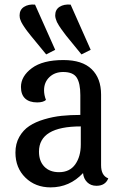

<svg xmlns="http://www.w3.org/2000/svg" viewBox="-20 -790 531 832"><path d="M131.8 -770 219.2 -574.2 180.2 -554.2 112.8 -636.2Q111.8 -637.7 106 -645Q100.1 -652.3 98.4 -654.5Q96.7 -656.7 91.6 -663.8Q86.4 -670.9 84.5 -674.1Q82.5 -677.2 78.4 -683.6Q74.2 -689.9 72.5 -694.1Q70.8 -698.2 68.6 -703.6Q66.4 -709 65.7 -713.9Q64.9 -718.8 64.9 -723.1Q64.9 -748 84.2 -760.3Q103.5 -772.5 131.8 -770ZM286.1 -770 373 -574.2 333 -554.2 266.1 -636.2Q264.6 -638.2 256.3 -649.4Q248 -660.6 245.1 -664.6Q242.2 -668.5 235.8 -678.5Q229.5 -688.5 226.8 -694.3Q224.1 -700.2 221.7 -708.3Q219.2 -716.3 219.2 -723.1Q219.2 -748.5 238.3 -760.5Q257.3 -772.5 286.1 -770ZM339.8 -40Q281.7 22 199.2 22Q133.3 22 90.1 -20.3Q46.9 -62.5 46.9 -128.9Q46.9 -167.5 63.7 -197Q80.6 -226.6 107.2 -244.1Q133.8 -261.7 171.6 -272.9Q209.5 -284.2 247.1 -288.1Q284.7 -292 328.1 -292V-377.9Q328.1 -429.2 312.5 -453.6Q296.9 -478 253.9 -478Q217.3 -478 194.1 -455.8Q170.9 -433.6 170.9 -398.9Q170.9 -378.4 179.2 -356.9Q167 -346.2 141.1 -346.2Q107.4 -346.2 89.1 -363Q70.8 -379.9 70.8 -413.1Q70.8 -459.5 117.9 -494.6Q165 -529.8 254.9 -529.8Q336.4 -529.8 377.2 -490.2Q418 -450.7 418 -379.9V-74.2Q418 -28.8 449.2 -17.1Q436.5 15.1 397.9 15.1Q373.5 15.1 357.9 -0.2Q342.3 -15.6 339.8 -40ZM235.8 -43.9Q282.2 -43.9 306.2 -77.9Q330.1 -111.8 330.1 -164.1V-242.2Q148.9 -242.2 148.9 -132.8Q148.9 -91.8 172.1 -67.9Q195.3 -43.9 235.8 -43.9Z"/></svg>

Font: Sansita Light
Style: Regular
Weight: 300
Designer: Pablo Cosgaya
Foundry: Omnibus-Type
Version: Version 1.006;hotconv 1.0.109;makeotfexe 2.5.65596